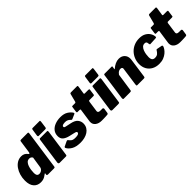

<svg xmlns="http://www.w3.org/2000/svg" viewBox="259 -1994 3257 3257"><g transform="rotate(-45 1887.0 -366.0)"><path d="M370 0Q360 0 352 -4Q344 -8 346 -21L349 -40Q351 -48 346.5 -49.5Q342 -51 334 -44Q313 -27 291 -14.5Q269 -2 245 4Q221 10 192 10Q113 10 66 -44Q19 -98 19 -202Q19 -270 37 -330.5Q55 -391 88 -438.5Q121 -486 166 -513Q211 -540 265 -540Q302 -540 329.5 -526Q357 -512 381 -480Q388 -471 396.5 -472.5Q405 -474 409 -502L441 -724Q443 -735 449 -738.5Q455 -742 464 -742H626Q642 -742 638 -713L540 -22Q539 -9 532.5 -4.5Q526 0 510 0ZM394 -382Q381 -401 367.5 -408.5Q354 -416 334 -416Q298 -416 275.5 -392Q253 -368 240.5 -331.5Q228 -295 223 -257Q218 -219 218 -191Q218 -161 224.5 -143Q231 -125 244 -117.5Q257 -110 275 -110Q297 -110 316 -120Q335 -130 348 -146.5Q361 -163 363 -182Z M823 -23Q821 -7 814.5 -3.5Q808 0 791 0H650Q635 0 629 -9Q623 -18 624 -31L692 -513Q694 -524 697.5 -527Q701 -530 710 -530H879Q887 -530 889.5 -521.5Q892 -513 891 -504ZM904 -597Q902 -582 895 -578Q888 -574 871 -574H720Q709 -574 706 -583.5Q703 -593 705 -606L722 -719Q725 -742 742 -742H910Q918 -742 920 -733.5Q922 -725 920 -715Z M1148 10Q1041 10 981 -25.5Q921 -61 898 -107Q889 -126 907 -135L989 -174Q1002 -180 1011 -179Q1020 -178 1028 -165Q1041 -146 1064 -128.5Q1087 -111 1141 -111Q1150 -111 1165 -112Q1180 -113 1194.5 -116.5Q1209 -120 1219.5 -128.5Q1230 -137 1230 -152Q1230 -162 1220.5 -168.5Q1211 -175 1185 -181L1086 -204Q1019 -220 982 -252Q945 -284 945 -342Q945 -408 981 -452Q1017 -496 1076 -518Q1135 -540 1204 -540Q1289 -540 1340.5 -507.5Q1392 -475 1417 -435Q1421 -429 1421 -421.5Q1421 -414 1411 -409L1327 -372Q1317 -368 1311 -370.5Q1305 -373 1292 -387Q1280 -401 1257.5 -412.5Q1235 -424 1201 -424Q1182 -424 1164.5 -420.5Q1147 -417 1136 -409.5Q1125 -402 1125 -389Q1125 -378 1131 -372.5Q1137 -367 1157 -362L1260 -340Q1340 -323 1374 -281.5Q1408 -240 1408 -187Q1408 -136 1385.5 -98.5Q1363 -61 1326 -37Q1289 -13 1242.5 -1.5Q1196 10 1148 10Z M1661 0Q1592 0 1548.5 -32.5Q1505 -65 1505 -120Q1505 -125 1505 -129.5Q1505 -134 1506 -139L1541 -381Q1542 -389 1536 -392Q1530 -395 1521 -395H1471Q1455 -395 1459 -423L1472 -517Q1474 -527 1478 -528.5Q1482 -530 1492 -530H1551Q1557 -530 1562.5 -535.5Q1568 -541 1569 -548L1607 -696Q1611 -710 1629 -710H1776Q1784 -710 1787.5 -704.5Q1791 -699 1789 -682L1768 -544Q1767 -539 1771 -535Q1775 -531 1780 -531H1868Q1878 -531 1885 -527.5Q1892 -524 1890 -514L1876 -411Q1875 -401 1870 -398Q1865 -395 1852 -395H1759Q1743 -395 1740 -376L1713 -184Q1712 -181 1712 -178Q1712 -175 1712 -172Q1712 -153 1726 -145Q1740 -137 1772 -137H1815Q1823 -137 1829 -128Q1835 -119 1833 -111L1821 -31Q1818 -6 1796 -5Q1775 -3 1751.5 -2Q1728 -1 1705 -0.5Q1682 0 1661 0Z M2088 -23Q2086 -7 2079.5 -3.5Q2073 0 2056 0H1915Q1900 0 1894 -9Q1888 -18 1889 -31L1957 -513Q1959 -524 1962.5 -527Q1966 -530 1975 -530H2144Q2152 -530 2154.5 -521.5Q2157 -513 2156 -504ZM2169 -597Q2167 -582 2160 -578Q2153 -574 2136 -574H1985Q1974 -574 1971 -583.5Q1968 -593 1970 -606L1987 -719Q1990 -742 2007 -742H2175Q2183 -742 2185 -733.5Q2187 -725 2185 -715Z M2188 0Q2175 0 2172.5 -9Q2170 -18 2171 -31L2239 -513Q2241 -524 2244 -527Q2247 -530 2256 -530H2427Q2433 -530 2436 -527.5Q2439 -525 2437 -515L2430 -470Q2429 -457 2442 -469Q2477 -500 2519.5 -520Q2562 -540 2605 -540Q2670 -540 2709 -501.5Q2748 -463 2748 -401Q2748 -394 2747.5 -387Q2747 -380 2746 -372L2697 -24Q2695 -9 2688.5 -4.5Q2682 0 2666 0H2513Q2500 0 2498 -8.5Q2496 -17 2498 -31L2543 -351Q2544 -356 2544.5 -360Q2545 -364 2545 -366Q2545 -383 2534.5 -391Q2524 -399 2505 -399Q2488 -399 2472 -392.5Q2456 -386 2442.5 -373.5Q2429 -361 2417 -344L2370 -23Q2368 -7 2361 -3.5Q2354 0 2336 0H2188Z M3096 -540Q3170 -540 3217.5 -512Q3265 -484 3289 -442.5Q3313 -401 3314 -359Q3314 -350 3310.5 -347Q3307 -344 3294 -343L3162 -336Q3154 -335 3151 -342.5Q3148 -350 3146 -362Q3145 -373 3142.5 -385Q3140 -397 3130.5 -405.5Q3121 -414 3099 -414Q3065 -414 3043 -392Q3021 -370 3008 -336Q2995 -302 2989.5 -266Q2984 -230 2984 -202Q2984 -153 3002 -133.5Q3020 -114 3052 -114Q3096 -114 3120 -134Q3144 -154 3168 -194Q3171 -199 3186 -197L3278 -179Q3286 -178 3289 -169.5Q3292 -161 3287 -146Q3281 -129 3263 -103Q3245 -77 3214 -51Q3183 -25 3138 -7.5Q3093 10 3034 10Q2960 10 2904 -20Q2848 -50 2817 -104Q2786 -158 2786 -229Q2786 -292 2808.5 -348.5Q2831 -405 2872 -448Q2913 -491 2970 -515.5Q3027 -540 3096 -540Z M3545 0Q3476 0 3432.5 -32.5Q3389 -65 3389 -120Q3389 -125 3389 -129.5Q3389 -134 3390 -139L3425 -381Q3426 -389 3420 -392Q3414 -395 3405 -395H3355Q3339 -395 3343 -423L3356 -517Q3358 -527 3362 -528.5Q3366 -530 3376 -530H3435Q3441 -530 3446.5 -535.5Q3452 -541 3453 -548L3491 -696Q3495 -710 3513 -710H3660Q3668 -710 3671.5 -704.5Q3675 -699 3673 -682L3652 -544Q3651 -539 3655 -535Q3659 -531 3664 -531H3752Q3762 -531 3769 -527.5Q3776 -524 3774 -514L3760 -411Q3759 -401 3754 -398Q3749 -395 3736 -395H3643Q3627 -395 3624 -376L3597 -184Q3596 -181 3596 -178Q3596 -175 3596 -172Q3596 -153 3610 -145Q3624 -137 3656 -137H3699Q3707 -137 3713 -128Q3719 -119 3717 -111L3705 -31Q3702 -6 3680 -5Q3659 -3 3635.5 -2Q3612 -1 3589 -0.5Q3566 0 3545 0Z"/></g></svg>

Font: Libre Franklin Thin Black
Style: Italic
Weight: 900
Italic angle: -8°
Version: Version 2.000